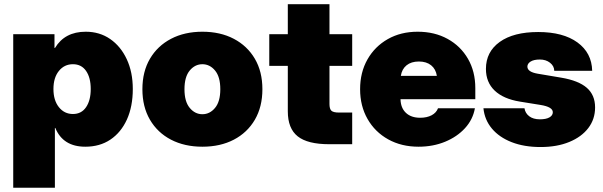

<svg xmlns="http://www.w3.org/2000/svg" viewBox="-20 -676 2827 900"><path d="M42 204.1V-515.6H235.4V-451.2H237.8Q283.7 -527.3 381.8 -527.3Q446.8 -527.3 496.3 -493.2Q545.9 -459 574.2 -398.4Q602.5 -337.9 602.5 -258.8Q602.5 -176.8 575 -116Q547.4 -55.2 497.6 -21.7Q447.8 11.7 379.9 11.7Q275.4 11.7 239.3 -76.2H237.3V204.1ZM321.8 -141.6Q361.8 -141.6 383.5 -173.6Q405.3 -205.6 405.3 -258.8Q405.3 -312 383.5 -343.5Q361.8 -375 321.8 -375Q281.7 -375 256.1 -343.5Q230.5 -312 230.5 -258.8Q230.5 -205.6 256.1 -173.6Q281.7 -141.6 321.8 -141.6Z M928.7 11.7Q845.2 11.7 781.7 -21.2Q718.3 -54.2 682.9 -114.7Q647.5 -175.3 647.5 -257.8Q647.5 -340.3 682.9 -400.6Q718.3 -460.9 781.7 -494.1Q845.2 -527.3 928.7 -527.3Q1012.7 -527.3 1075.9 -494.1Q1139.2 -460.9 1174.6 -400.6Q1210 -340.3 1210 -257.8Q1210 -175.3 1174.6 -114.7Q1139.2 -54.2 1075.9 -21.2Q1012.7 11.7 928.7 11.7ZM928.7 -140.6Q963.4 -140.6 988 -170.2Q1012.7 -199.7 1012.7 -257.8Q1012.7 -315.9 988 -345.5Q963.4 -375 928.7 -375Q894 -375 869.4 -345.5Q844.7 -315.9 844.7 -257.8Q844.7 -199.7 869.4 -170.2Q894 -140.6 928.7 -140.6Z M1630.9 -515.6V-367.2H1524.4V-188.5Q1524.4 -165.5 1533.4 -157Q1542.5 -148.4 1569.3 -148.4H1630.9V0H1523.4Q1421.9 0 1375.5 -36.9Q1329.1 -73.7 1329.1 -154.3V-367.2H1242.2V-515.6H1329.1V-656.2H1524.4V-515.6Z M1941.9 11.7Q1861.8 11.7 1799.8 -22.7Q1737.8 -57.1 1702.9 -118.2Q1668 -179.2 1668 -257.8Q1668 -336.9 1702.6 -397.7Q1737.3 -458.5 1798.1 -492.9Q1858.9 -527.3 1938 -527.3Q2017.1 -527.3 2078.1 -493.7Q2139.2 -460 2173.6 -400.4Q2208 -340.8 2208 -263.2V-210.9H1857.4Q1858.4 -169.9 1882.8 -147Q1907.2 -124 1949.7 -124Q1981 -124 2003.2 -135.7Q2025.4 -147.5 2033.2 -168.5H2206.1Q2196.8 -115.7 2159.7 -75.2Q2122.6 -34.7 2066.2 -11.5Q2009.8 11.7 1941.9 11.7ZM1858.9 -320.3H2027.8Q2022.9 -352.1 2001 -369.9Q1979 -387.7 1943.4 -387.7Q1907.7 -387.7 1885.7 -369.9Q1863.8 -352.1 1858.9 -320.3Z M2513.7 13.2Q2437 13.2 2378.7 -9.5Q2320.3 -32.2 2285.9 -73.2Q2251.5 -114.3 2246.1 -168.5H2438.5Q2441.9 -145.5 2460.7 -131.1Q2479.5 -116.7 2510.7 -116.7Q2539.6 -116.7 2555.4 -125.7Q2571.3 -134.8 2571.3 -149.9Q2571.3 -174.8 2513.7 -184.1L2417 -199.7Q2339.4 -212.4 2298.6 -251.5Q2257.8 -290.5 2257.8 -353Q2257.8 -433.1 2322.5 -479.5Q2387.2 -525.9 2502.9 -525.9Q2619.6 -525.9 2686.8 -477.1Q2753.9 -428.2 2755.9 -344.2H2578.1Q2577.6 -366.7 2558.3 -381.8Q2539.1 -397 2510.7 -397Q2482.4 -397 2467.3 -387.5Q2452.1 -377.9 2452.1 -363.8Q2452.1 -338.9 2500 -330.6L2610.4 -312Q2691.9 -298.3 2730.7 -264.4Q2769.5 -230.5 2769.5 -172.4Q2769.5 -117.7 2737.8 -75.9Q2706.1 -34.2 2648.4 -10.5Q2590.8 13.2 2513.7 13.2Z"/></svg>

Font: Inter Display Black
Style: Regular
Weight: 900
Designer: Rasmus Andersson
Foundry: rsms
Version: Version 4.000;git-a52131595